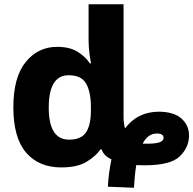

<svg xmlns="http://www.w3.org/2000/svg" viewBox="-20 -780 912 906"><path d="M306 -121Q210 -121 210 -272Q210 -425 304 -425Q364 -425 386.5 -385.5Q409 -346 409 -272V-255Q408 -187 385 -154Q362 -121 306 -121ZM677 -102H653Q678 -150 720 -150Q752 -150 752 -129Q752 -102 677 -102ZM623 -1Q631 -1 641.5 -0.5Q652 0 663 0Q785 0 828.5 -42.5Q872 -85 872 -141Q872 -188 837 -220Q802 -252 731 -253Q629 -253 570 -174Q563 -198 563 -229V-760H398V-588Q398 -558 403 -521.5Q408 -485 410 -481H404Q384 -512 346.5 -535.5Q309 -559 250 -559Q159 -559 101 -487Q43 -415 43 -274Q43 -130 103 -60Q163 10 269 10Q345 10 388.5 -16.5Q432 -43 454 -75H460Q468 -46 506 -28Q500 0 495.5 32Q491 64 489 101L612 106Q614 75 616.5 49Q619 23 623 -1Z"/></svg>

Font: Noto Sans UI Extra
Style: Regular
Weight: 800
Designer: Monotype Design Team
Foundry: Monotype Imaging Inc.
Version: Version 1.901